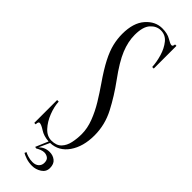

<svg xmlns="http://www.w3.org/2000/svg" viewBox="-288 -716 867 867"><g transform="rotate(45 145.0 -283.0)"><path d="M164.5 144.5Q142.5 144.5 124.5 138.2Q106.5 132 99 127L103 118Q108.5 121.5 122.8 126.2Q137 131 154 131Q172.5 131 183.5 121Q194.5 111 194.5 95Q194.5 76.5 184 69.2Q173.5 62 161 62Q152 62 141.5 66Q131 70 122 75.5L114 73.5L139.5 13.5Q107 11.5 84.8 -3Q62.5 -17.5 52 -17.5Q43.5 -17.5 43.5 0H34.5V-146H44.5Q46 -115 59.5 -80.5Q73 -46 95.2 -22Q117.5 2 145.5 2Q177.5 2 194 -15.5Q210.5 -33 216.2 -60Q222 -87 222 -116Q222 -152.5 207.2 -191.2Q192.5 -230 169.5 -267.8Q146.5 -305.5 122.5 -340Q86 -392.5 66 -431.5Q46 -470.5 38.5 -502.2Q31 -534 31 -565Q31 -635.5 64 -673.2Q97 -711 141.5 -711Q175 -711 195.5 -698.5Q216 -686 224.5 -686Q232.5 -686 233.5 -700H242.5V-555H232.5Q231 -586 221 -619.5Q211 -653 192 -676.5Q173 -700 143.5 -700Q116 -700 95 -677Q74 -654 74 -602Q74 -559 92.8 -513Q111.5 -467 161 -399.5Q203.5 -341.5 235.2 -280.8Q267 -220 267 -152.5Q267 -81 234.8 -34.5Q202.5 12 149 13.5L125.5 65.5Q145.5 43.5 177 43.5Q198 43.5 213.5 55.8Q229 68 229 94Q229 118 208.5 131.2Q188 144.5 164.5 144.5Z"/></g></svg>

Font: Imbue 100pt Light
Style: Regular
Weight: 300
Designer: Tyler Finck
Foundry: Etcetera Type Company
Version: Version 1.102; ttfautohint (v1.8.3)